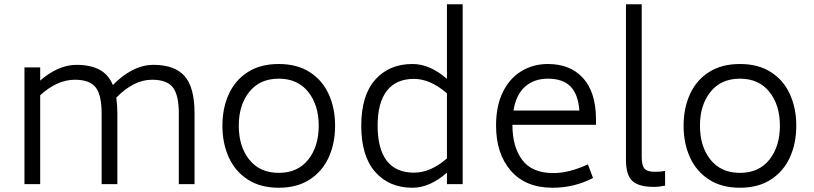

<svg xmlns="http://www.w3.org/2000/svg" viewBox="-20 -866 3826 903"><path d="M895 -332V0H821V-332Q821 -419 793 -455Q765 -491 695 -491Q609 -491 527 -407Q532 -370 532 -332V0H458V-332Q458 -419 430 -455Q402 -491 332 -491Q249 -491 169 -418V0H95V-549H169V-487Q207 -521 251 -541Q295 -561 339 -561Q405 -561 447.5 -538.5Q490 -516 511 -466Q553 -510 602 -535.5Q651 -561 702 -561Q801 -561 848 -508.5Q895 -456 895 -332Z M1026 -275Q1026 -357 1056 -423Q1086 -489 1145.5 -527Q1205 -565 1291 -565Q1377 -565 1436.5 -527Q1496 -489 1526 -423Q1556 -357 1556 -275Q1556 -192 1526 -126Q1496 -60 1436.5 -21.5Q1377 17 1291 17Q1205 17 1145.5 -21.5Q1086 -60 1056 -126Q1026 -192 1026 -275ZM1479 -275Q1479 -372 1429.5 -434Q1380 -496 1291 -496Q1202 -496 1152.5 -434Q1103 -372 1103 -275Q1103 -177 1152.5 -115Q1202 -53 1291 -53Q1380 -53 1429.5 -115Q1479 -177 1479 -275Z M2156 -846V0H2082V-54Q2001 17 1920 17Q1810 17 1744.5 -57.5Q1679 -132 1679 -275Q1679 -417 1744.5 -491Q1810 -565 1920 -565Q2002 -565 2082 -495V-846ZM2082 -121V-427Q2004 -495 1927 -495Q1843 -495 1799.5 -439Q1756 -383 1756 -275Q1756 -166 1799 -110Q1842 -54 1927 -54Q2005 -54 2082 -121Z M2390 -277Q2390 -176 2436 -114Q2482 -52 2583 -52Q2656 -52 2745 -93L2769 -29Q2681 17 2579 17Q2452 17 2382.5 -63Q2313 -143 2313 -276Q2313 -368 2345 -433Q2377 -498 2432.5 -531.5Q2488 -565 2557 -565Q2662 -565 2722 -499Q2782 -433 2783 -308V-279H2390ZM2395 -346H2705Q2699 -423 2663 -459.5Q2627 -496 2557 -496Q2492 -496 2449.5 -458.5Q2407 -421 2395 -346Z M2924 -113V-846H2998V-129Q2998 -88 3011 -73Q3024 -58 3060 -58Q3088 -58 3108 -62V7Q3079 13 3056 13Q2984 13 2954 -15Q2924 -43 2924 -113Z M3195 -275Q3195 -357 3225 -423Q3255 -489 3314.5 -527Q3374 -565 3460 -565Q3546 -565 3605.5 -527Q3665 -489 3695 -423Q3725 -357 3725 -275Q3725 -192 3695 -126Q3665 -60 3605.5 -21.5Q3546 17 3460 17Q3374 17 3314.5 -21.5Q3255 -60 3225 -126Q3195 -192 3195 -275ZM3648 -275Q3648 -372 3598.5 -434Q3549 -496 3460 -496Q3371 -496 3321.5 -434Q3272 -372 3272 -275Q3272 -177 3321.5 -115Q3371 -53 3460 -53Q3549 -53 3598.5 -115Q3648 -177 3648 -275Z"/></svg>

Font: Biryani Light
Style: Regular
Weight: 300
Designer: Dan Reynolds and Mathieu Réguer
Foundry: Dan Reynolds and Mathieu Réguer
Version: Version 1.004; ttfautohint (v1.1) -l 5 -r 5 -G 72 -x 0 -D la